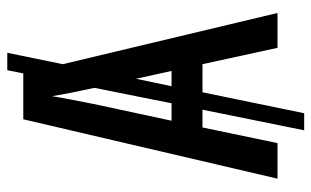

<svg xmlns="http://www.w3.org/2000/svg" viewBox="-188 -612 875 540"><g transform="rotate(-90 250.0 -342.5)"><path d="M17 0 184 -715H313L322 -760H371L339 -604L483 0H385L339 -211H260L201 75H153L211 -211H161L117 0ZM227 -517 180 -298H229L272 -513V-517Q266 -544 259.5 -576.5Q253 -609 249 -634Q245 -609 238.5 -576Q232 -543 227 -517ZM277 -298H320L298 -398Z"/></g></svg>

Font: Noto Sans Mono ExtraCondensed Medium
Style: Regular
Weight: 500
Width: 2
Designer: Monotype Design Team
Foundry: Monotype Imaging Inc.
Version: Version 2.014